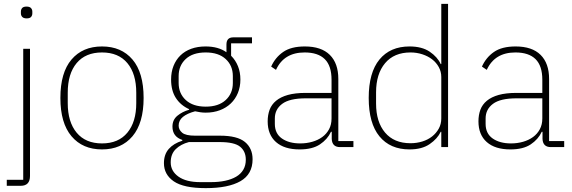

<svg xmlns="http://www.w3.org/2000/svg" viewBox="-20 -760 2957 992"><path d="M100 -508H135V149Q135 200 87 200H15V169H100ZM118 -665Q102 -665 95 -672.5Q88 -680 88 -691V-700Q88 -711 94.5 -718.5Q101 -726 117 -726Q133 -726 140 -718.5Q147 -711 147 -700V-691Q147 -680 140.5 -672.5Q134 -665 118 -665Z M507 12Q407 12 349.5 -56Q292 -124 292 -254Q292 -385 349.5 -452.5Q407 -520 507 -520Q607 -520 664.5 -452.5Q722 -385 722 -254Q722 -124 664.5 -56Q607 12 507 12ZM507 -19Q592 -19 638 -74.5Q684 -130 684 -227V-281Q684 -379 638 -434Q592 -489 507 -489Q422 -489 376 -434Q330 -379 330 -281V-227Q330 -130 376 -74.5Q422 -19 507 -19Z M1285 63Q1285 140 1222.5 176Q1160 212 1043 212Q929 212 878 177Q827 142 827 83Q827 38 852 9.5Q877 -19 922 -33V-37Q871 -54 871 -106Q871 -141 896.5 -162Q922 -183 957 -193V-196Q913 -216 888.5 -254Q864 -292 864 -349Q864 -388 876.5 -419.5Q889 -451 912 -473.5Q935 -496 968 -508Q1001 -520 1042 -520Q1108 -520 1150 -490V-530Q1150 -567 1185 -567H1282V-536H1174V-472Q1197 -449 1209.5 -418Q1222 -387 1222 -349Q1222 -311 1209 -279.5Q1196 -248 1172.5 -225.5Q1149 -203 1116 -190.5Q1083 -178 1043 -178Q1028 -178 1015 -180Q1002 -182 988 -185Q947 -174 925 -156Q903 -138 903 -111Q903 -90 921 -74.5Q939 -59 988 -59H1117Q1206 -59 1245.5 -26.5Q1285 6 1285 63ZM1250 65Q1250 22 1220.5 -2Q1191 -26 1115 -26H956Q914 -15 888 10.5Q862 36 862 79Q862 124 902 152.5Q942 181 1015 181H1070Q1110 181 1143 174Q1176 167 1200 153Q1224 139 1237 117Q1250 95 1250 65ZM1043 -209Q1109 -209 1146 -243Q1183 -277 1183 -331V-367Q1183 -421 1146 -455Q1109 -489 1043 -489Q976 -489 939.5 -455Q903 -421 903 -367V-331Q903 -277 940 -243Q977 -209 1043 -209Z M1737 0Q1696 0 1694 -42V-79H1690Q1672 -40 1633 -14Q1594 12 1528 12Q1449 12 1406 -26Q1363 -64 1363 -133Q1363 -166 1373 -193Q1383 -220 1406.5 -239.5Q1430 -259 1467.5 -269.5Q1505 -280 1560 -280H1693V-348Q1693 -420 1658 -454.5Q1623 -489 1554 -489Q1447 -489 1406 -399L1381 -416Q1402 -463 1443 -491.5Q1484 -520 1555 -520Q1640 -520 1684 -476.5Q1728 -433 1728 -352V-31H1806V0ZM1531 -19Q1564 -19 1593.5 -27.5Q1623 -36 1645 -52Q1667 -68 1680 -92Q1693 -116 1693 -148V-252H1560Q1476 -252 1438 -223.5Q1400 -195 1400 -148V-120Q1400 -70 1436.5 -44.5Q1473 -19 1531 -19Z M2260 -79H2257Q2240 -43 2200 -15.5Q2160 12 2096 12Q1996 12 1940.5 -55.5Q1885 -123 1885 -254Q1885 -385 1940.5 -452.5Q1996 -520 2096 -520Q2160 -520 2200 -493Q2240 -466 2257 -429H2260V-740H2295V0H2260ZM2101 -20Q2133 -20 2162 -29Q2191 -38 2212.5 -55Q2234 -72 2247 -95.5Q2260 -119 2260 -148V-362Q2260 -390 2247 -413.5Q2234 -437 2212.5 -453.5Q2191 -470 2162 -479.5Q2133 -489 2101 -489Q2016 -489 1969.5 -433.5Q1923 -378 1923 -283V-225Q1923 -130 1969.5 -75Q2016 -20 2101 -20Z M2826 0Q2785 0 2783 -42V-79H2779Q2761 -40 2722 -14Q2683 12 2617 12Q2538 12 2495 -26Q2452 -64 2452 -133Q2452 -166 2462 -193Q2472 -220 2495.5 -239.5Q2519 -259 2556.5 -269.5Q2594 -280 2649 -280H2782V-348Q2782 -420 2747 -454.5Q2712 -489 2643 -489Q2536 -489 2495 -399L2470 -416Q2491 -463 2532 -491.5Q2573 -520 2644 -520Q2729 -520 2773 -476.5Q2817 -433 2817 -352V-31H2895V0ZM2620 -19Q2653 -19 2682.5 -27.5Q2712 -36 2734 -52Q2756 -68 2769 -92Q2782 -116 2782 -148V-252H2649Q2565 -252 2527 -223.5Q2489 -195 2489 -148V-120Q2489 -70 2525.5 -44.5Q2562 -19 2620 -19Z"/></svg>

Font: IBM Plex Sans Hebrew ExtraLight
Style: Regular
Weight: 200
Designer: Mike Abbink, Paul van der Laan, Pieter van Rosmalen, Yanek Iontef
Foundry: Bold Monday
Version: Version 1.2